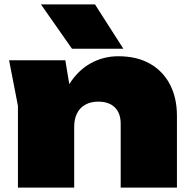

<svg xmlns="http://www.w3.org/2000/svg" viewBox="-20 -847 860 867"><path d="M409 -827 537 -627H305L165 -827ZM21 -575H275L293 -466Q293 -467 294 -469Q334 -531 391 -562Q448 -593 514 -593Q598 -593 657 -559.5Q716 -526 747.5 -465.5Q779 -405 779 -324V0H525V-288Q525 -336 498.5 -362Q472 -388 424 -388Q390 -388 365.5 -374.5Q341 -361 328 -335.5Q315 -310 315 -274V0H61V-369Z"/></svg>

Font: Bounded
Style: Regular
Weight: 900
Designer: Vlad Churkin
Version: Version 1.0